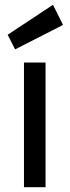

<svg xmlns="http://www.w3.org/2000/svg" viewBox="-20 -781 290 801"><path d="M170 0H80V-520H170ZM12 -636 201 -761 243 -677 43 -575Z"/></svg>

Font: ABeeZee
Style: Regular
Weight: 400
Designer: Anja Meiners
Foundry: Anja Meiners
Version: Version 1.001